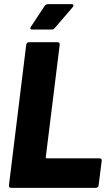

<svg xmlns="http://www.w3.org/2000/svg" viewBox="-20 -903 530 923"><path d="M23 -12 106 -688Q107 -693 110.5 -696.5Q114 -700 119 -700H257Q262 -700 265 -696.5Q268 -693 267 -688L200 -147Q200 -142 205 -142H459Q464 -142 467 -138.5Q470 -135 469 -130L454 -12Q454 -7 450 -3.5Q446 0 441 0H33Q28 0 25 -3.5Q22 -7 23 -12ZM126 -767Q126 -771 129 -775L195 -875Q201 -883 211 -883H324Q333 -883 333 -877Q333 -872 329 -868L243 -768Q237 -761 229 -761H135Q126 -761 126 -767Z"/></svg>

Font: Barlow Semi Condensed ExtraBold
Style: Italic
Weight: 800
Width: 4
Italic angle: -7°
Designer: Jeremy Tribby
Foundry: Tribby Type
Version: Version 1.408